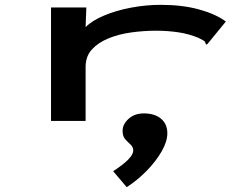

<svg xmlns="http://www.w3.org/2000/svg" viewBox="-20 -499 1040 794"><path d="M191 -468H337L334 -387Q361 -414 411 -435Q461 -456 522.5 -467.5Q584 -479 645 -479Q734 -479 803 -460Q872 -441 914 -410L842 -322L835 -314L830 -319Q829 -327 823 -330.5Q817 -334 802 -342Q761 -359 717 -365.5Q673 -372 625 -372Q575 -372 523.5 -365Q472 -358 429 -340.5Q386 -323 360 -294.5Q334 -266 334 -222V1H191ZM504 275 448 209Q531 155 531 124Q531 109 520 99Q509 89 498 77Q487 65 487 42Q487 15 511.5 -7.5Q536 -30 575 -30Q620 -30 646 -8Q672 14 672 52Q672 86 648.5 127Q625 168 587 207Q549 246 504 275Z"/></svg>

Font: Inconsolata UltraExpanded ExtraBold
Style: Regular
Weight: 800
Width: 9
Monospace: yes
Designer: Raph Levien, Cyreal, Brenton Simpson
Foundry: Raph Levien, Cyreal, Google
Version: Version 3.001; ttfautohint (v1.8.2.53-6de2)